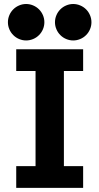

<svg xmlns="http://www.w3.org/2000/svg" viewBox="-20 -916 481 936"><path d="M385.3 0H59.1V-106H153.3V-569.8H59.1V-675.8H385.3V-569.8H291.5V-106H385.3ZM107.4 -718.8Q89.8 -718.8 73.5 -725.6Q57.1 -732.4 44.7 -744.9Q32.2 -757.3 25.4 -773.7Q18.6 -790 18.6 -807.6Q18.6 -825.2 25.4 -841.6Q32.2 -857.9 44.7 -870.4Q57.1 -882.8 73.5 -889.6Q89.8 -896.5 107.4 -896.5Q125 -896.5 141.4 -889.6Q157.7 -882.8 170.2 -870.4Q182.6 -857.9 189.5 -841.6Q196.3 -825.2 196.3 -807.6Q196.3 -790 189.5 -773.7Q182.6 -757.3 170.2 -744.9Q157.7 -732.4 141.4 -725.6Q125 -718.8 107.4 -718.8ZM336.9 -718.8Q319.3 -718.8 303 -725.6Q286.6 -732.4 274.2 -744.9Q261.7 -757.3 254.9 -773.7Q248 -790 248 -807.6Q248 -825.2 254.9 -841.6Q261.7 -857.9 274.2 -870.4Q286.6 -882.8 303 -889.6Q319.3 -896.5 336.9 -896.5Q354.5 -896.5 370.8 -889.6Q387.2 -882.8 399.7 -870.4Q412.1 -857.9 418.9 -841.6Q425.8 -825.2 425.8 -807.6Q425.8 -790 418.9 -773.7Q412.1 -757.3 399.7 -744.9Q387.2 -732.4 370.8 -725.6Q354.5 -718.8 336.9 -718.8Z"/></svg>

Font: Cadman
Style: Bold
Weight: 700
Designer: Paul James MIller
Foundry: High-Logic / Made with FontCreator
Version: Version 2.114;March 28, 2021;FontCreator 13.0.0.2683 64-bit